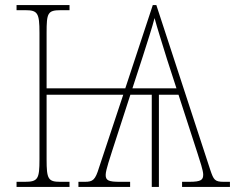

<svg xmlns="http://www.w3.org/2000/svg" viewBox="-20 -734 923 754"><path d="M45 0H253V-20H217C169 -20 163 -31 163 -108V-362H464L369 -76C354 -27 345 -20 313 -20H288V0H491V-20H451C407 -20 395 -25 395 -47C395 -67 414 -119 420 -140L492 -362H576V0H604V-362H681L755 -134C765 -103 778 -64 778 -49C778 -28 771 -20 723 -20H695V0H883V-20H859C823 -20 819 -28 806 -66L594 -714H580L472 -387H163V-605C163 -683 167 -694 219 -694H253V-714H45V-694H79C128 -694 135 -683 135 -605V-108C135 -31 129 -20 77 -20H45ZM500 -387 541 -513C557 -563 579 -631 587 -663C597 -625 617 -563 636 -501L673 -387Z"/></svg>

Font: Noto Serif SemiCondensed Thin
Style: Regular
Weight: 100
Width: 4
Designer: Monotype Design Team
Foundry: Monotype Imaging Inc.
Version: Version 2.015